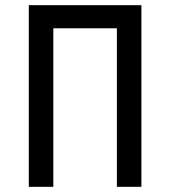

<svg xmlns="http://www.w3.org/2000/svg" viewBox="-20 -720 656 740"><path d="M91 0V-700H525V0H430.5V-611H185.5V0Z"/></svg>

Font: Overpass Mono Medium
Style: Regular
Weight: 500
Monospace: yes
Designer: Delve Withrington, Dave Bailey
Foundry: Delve Fonts LLC
Version: Version 4.000